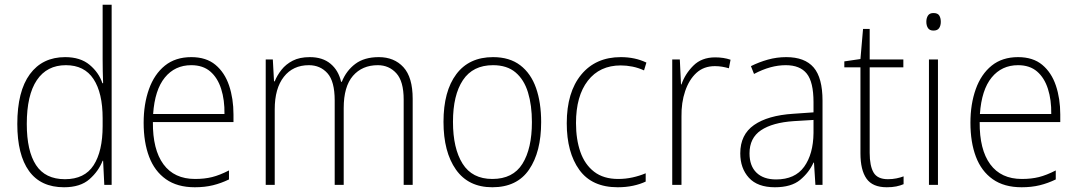

<svg xmlns="http://www.w3.org/2000/svg" viewBox="-20 -780 4547 810"><path d="M250 10Q152 10 102.5 -58.5Q53 -127 53 -257Q53 -395 106 -467Q159 -539 255 -539Q319 -539 358 -506.5Q397 -474 412 -429H415Q413 -481 413 -530V-760H451V0H420L415 -102H413Q396 -58 357.5 -24Q319 10 250 10ZM254 -24Q337 -24 375 -83Q413 -142 413 -248V-281Q413 -388 374.5 -446.5Q336 -505 258 -505Q178 -505 135.5 -442Q93 -379 93 -257Q93 -143 132 -83.5Q171 -24 254 -24Z M787 -539Q850 -539 889 -506.5Q928 -474 946.5 -419Q965 -364 965 -297V-265H625Q624 -149 669.5 -87Q715 -25 803 -25Q843 -25 875 -33Q907 -41 946 -61V-23Q913 -7 878.5 1.5Q844 10 802 10Q728 10 680 -24Q632 -58 609 -119Q586 -180 586 -262Q586 -341 608.5 -404Q631 -467 675.5 -503Q720 -539 787 -539ZM787 -505Q718 -505 675.5 -453Q633 -401 626 -299H927Q928 -358 913 -405Q898 -452 867 -478.5Q836 -505 787 -505Z M1578 -539Q1643 -539 1682 -496.5Q1721 -454 1721 -363V0H1683V-360Q1683 -437 1652 -471Q1621 -505 1574 -505Q1508 -505 1469 -460Q1430 -415 1430 -324V0H1392V-356Q1392 -437 1361.5 -471Q1331 -505 1283 -505Q1216 -505 1177.5 -456Q1139 -407 1139 -319V0H1101V-529H1131L1136 -437H1139Q1149 -462 1167.5 -485.5Q1186 -509 1215 -524Q1244 -539 1287 -539Q1341 -539 1374.5 -511Q1408 -483 1419 -435H1422Q1441 -482 1479 -510.5Q1517 -539 1578 -539Z M2263 -265Q2263 -139 2212 -64.5Q2161 10 2057 10Q1956 10 1903.5 -64.5Q1851 -139 1851 -266Q1851 -395 1905 -467Q1959 -539 2060 -539Q2130 -539 2175 -504.5Q2220 -470 2241.5 -408.5Q2263 -347 2263 -265ZM1891 -266Q1891 -154 1931.5 -89.5Q1972 -25 2057 -25Q2144 -25 2184 -89Q2224 -153 2224 -265Q2224 -336 2207.5 -390Q2191 -444 2155 -474.5Q2119 -505 2060 -505Q1975 -505 1933 -442Q1891 -379 1891 -266Z M2586 10Q2477 10 2424 -63.5Q2371 -137 2371 -260Q2371 -391 2432 -465Q2493 -539 2599 -539Q2659 -539 2707 -516L2697 -483Q2673 -494 2648 -499Q2623 -504 2599 -504Q2510 -504 2460 -439.5Q2410 -375 2410 -261Q2410 -192 2428.5 -139Q2447 -86 2486.5 -55.5Q2526 -25 2588 -25Q2619 -25 2648.5 -31.5Q2678 -38 2704 -49V-14Q2681 -3 2651 3.5Q2621 10 2586 10Z M2997 -538Q3033 -538 3062 -528L3055 -492Q3041 -496 3026.5 -498.5Q3012 -501 2996 -501Q2949 -501 2918 -472.5Q2887 -444 2870.5 -395.5Q2854 -347 2855 -288V0H2816V-529H2848L2853 -424H2855Q2870 -468 2905 -503Q2940 -538 2997 -538Z M3297 -539Q3375 -539 3412.5 -495.5Q3450 -452 3450 -355V0H3420L3414 -94H3412Q3393 -52 3355.5 -21Q3318 10 3249 10Q3176 10 3139.5 -30Q3103 -70 3103 -133Q3103 -212 3161 -252.5Q3219 -293 3326 -300L3412 -306V-349Q3412 -434 3383.5 -469.5Q3355 -505 3295 -505Q3263 -505 3230 -496Q3197 -487 3161 -468L3148 -501Q3182 -518 3219.5 -528.5Q3257 -539 3297 -539ZM3329 -269Q3239 -263 3190.5 -230.5Q3142 -198 3142 -133Q3142 -80 3171.5 -51.5Q3201 -23 3254 -23Q3334 -23 3372.5 -76.5Q3411 -130 3412 -219V-274Z M3726 -24Q3745 -24 3762 -27.5Q3779 -31 3792 -36V-3Q3778 3 3761 6.5Q3744 10 3721 10Q3661 10 3635.5 -26.5Q3610 -63 3610 -133V-496H3542V-521L3610 -531L3621 -658H3649V-529H3791V-496H3649V-135Q3649 -80 3665.5 -52Q3682 -24 3726 -24Z M3918 -725Q3936 -725 3942.5 -714.5Q3949 -704 3949 -688Q3949 -672 3942 -661.5Q3935 -651 3918 -651Q3902 -651 3895 -661.5Q3888 -672 3888 -688Q3888 -704 3895 -714.5Q3902 -725 3918 -725ZM3937 -529V0H3899V-529Z M4275 -539Q4338 -539 4377 -506.5Q4416 -474 4434.5 -419Q4453 -364 4453 -297V-265H4113Q4112 -149 4157.5 -87Q4203 -25 4291 -25Q4331 -25 4363 -33Q4395 -41 4434 -61V-23Q4401 -7 4366.5 1.5Q4332 10 4290 10Q4216 10 4168 -24Q4120 -58 4097 -119Q4074 -180 4074 -262Q4074 -341 4096.5 -404Q4119 -467 4163.5 -503Q4208 -539 4275 -539ZM4275 -505Q4206 -505 4163.5 -453Q4121 -401 4114 -299H4415Q4416 -358 4401 -405Q4386 -452 4355 -478.5Q4324 -505 4275 -505Z"/></svg>

Font: Noto Sans Armenian SemiCondensed ExtraLight
Style: Regular
Weight: 200
Width: 4
Designer: Monotype Design Team
Foundry: Monotype Imaging Inc.
Version: Version 2.008; ttfautohint (v1.8.4.7-5d5b)